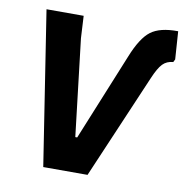

<svg xmlns="http://www.w3.org/2000/svg" viewBox="-75 -722 768 794"><g transform="rotate(10 309.0 -325.0)"><path d="M158 0 58 -645H214L219 -552L267 -145H275L424 -510Q457 -593 495.5 -622Q534 -651 610 -650L618 -533L612 -521Q585 -519 568 -501.5Q551 -484 532 -439L344 0Z"/></g></svg>

Font: Alegreya Sans SC ExtraBold
Style: Italic
Weight: 800
Italic angle: -7°
Designer: Juan Pablo del Peral
Foundry: Huerta Tipografica
Version: Version 2.007